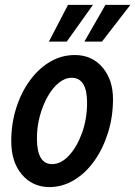

<svg xmlns="http://www.w3.org/2000/svg" viewBox="-20 -754 553 785"><path d="M26 -177Q26 -248 46 -311.5Q66 -375 101.5 -424Q137 -473 184 -501Q231 -529 286 -529Q356 -529 399 -478.5Q442 -428 442 -349Q442 -276 421.5 -211Q401 -146 365.5 -96Q330 -46 282.5 -17.5Q235 11 181 11Q112 10 69 -41Q26 -92 26 -177ZM131 -188Q131 -83 193 -83Q229 -83 261.5 -117.5Q294 -152 315 -209.5Q336 -267 336 -334Q336 -436 273 -436Q246 -436 220.5 -415.5Q195 -395 175 -359.5Q155 -324 143 -280Q131 -236 131 -188ZM180 -584 258 -734H360L253 -584ZM325 -584 411 -734H513L397 -584Z"/></svg>

Font: Radio Canada Condensed Medium
Style: Italic
Weight: 500
Width: 3
Italic angle: -12°
Designer: Charles Daoud, Etienne Aubert Bonn, Alexandre Saumier Demers, Jacques Le Bailly
Foundry: Radio-Canada
Version: Version 2.104; ttfautohint (v1.8.4.7-5d5b);gftools[0.9.28.de